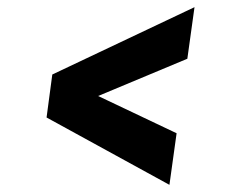

<svg xmlns="http://www.w3.org/2000/svg" viewBox="-20 -618 630 536"><path d="M453 -102 110 -290 126 -410 523 -598 503 -454 254 -350 473 -246Z"/></svg>

Font: Host Grotesk ExtraBold
Style: Italic
Weight: 800
Italic angle: -8°
Designer: Doğukan Karapınar
Foundry: Element Type
Version: Version 1.003; ttfautohint (v1.8.4.7-5d5b)